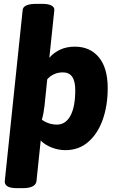

<svg xmlns="http://www.w3.org/2000/svg" viewBox="-20 -774 613 1000"><path d="M70 206Q33 206 18 196Q3 186 5 168L98 -722Q101 -754 171 -754H197Q233 -754 248.5 -745Q264 -736 263 -722L237 -473Q259 -499 292.5 -515Q326 -531 370 -531Q449 -531 495 -475.5Q541 -420 541 -315Q541 -225 515.5 -152Q490 -79 440.5 -35.5Q391 8 321 8Q284 8 249.5 -5.5Q215 -19 192 -42L170 169Q166 206 97 206ZM276 -125Q322 -125 347 -171.5Q372 -218 372 -305Q372 -397 308 -397Q282 -397 261.5 -387.5Q241 -378 226 -361L212 -224Q210 -206 206.5 -186.5Q203 -167 198 -151Q211 -140 232.5 -132.5Q254 -125 276 -125Z"/></svg>

Font: Asap ExtraBold
Style: Italic
Weight: 800
Italic angle: -6°
Designer: Pablo Cosgaya
Foundry: Omnibus-Type
Version: Version 3.001; ttfautohint (v1.8.4.7-5d5b)